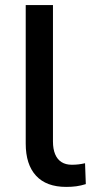

<svg xmlns="http://www.w3.org/2000/svg" viewBox="-20 -725 368 754"><path d="M240 9Q162 9 121.5 -35Q81 -79 81 -161V-705H188V-169Q188 -140 196.5 -119.5Q205 -99 221.5 -88.5Q238 -78 262 -78Q276 -78 288.5 -79.5Q301 -81 314 -84L317 -2Q298 4 280 6.5Q262 9 240 9Z"/></svg>

Font: Nunito Sans 9pt SemiBold
Style: Regular
Weight: 600
Version: Version 3.101;gftools[0.9.27]